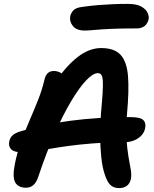

<svg xmlns="http://www.w3.org/2000/svg" viewBox="-20 -957 793 987"><path d="M592 10Q564 10 547 -6.5Q530 -23 518 -62Q506 -97 500.5 -150Q495 -203 495 -262.5Q495 -322 499 -374Q505 -438 507.5 -479Q510 -520 508.5 -541.5Q507 -563 501 -572Q495 -581 483 -581Q458 -581 422.5 -543.5Q387 -506 345 -435.5Q303 -365 260 -267Q217 -169 177 -49Q167 -19 151.5 -5.5Q136 8 114 8Q74 8 58.5 -19Q43 -46 56 -112Q68 -173 88.5 -229Q109 -285 132 -338Q155 -391 175.5 -442.5Q196 -494 208 -545Q213 -569 225 -580.5Q237 -592 257 -592Q275 -592 291.5 -583Q308 -574 319 -551L264 -534Q320 -618 379.5 -664Q439 -710 500 -710Q568 -710 600 -675Q632 -640 638 -566Q644 -492 633 -373Q626 -297 630 -243Q634 -189 640.5 -151Q647 -113 652 -86Q657 -59 653 -38Q648 -14 632.5 -2Q617 10 592 10ZM92 -174Q52 -174 37 -190Q22 -206 28 -231Q31 -249 45 -261.5Q59 -274 86 -282Q199 -317 340.5 -336Q482 -355 650 -355Q701 -355 716.5 -340Q732 -325 726 -298Q720 -266 689 -245.5Q658 -225 611 -225Q523 -225 453.5 -219.5Q384 -214 330 -206.5Q276 -199 233.5 -191.5Q191 -184 156.5 -179Q122 -174 92 -174ZM416 -800Q373 -800 354.5 -823.5Q336 -847 341 -873Q344 -889 357 -903.5Q370 -918 406 -922Q449 -928 486.5 -931Q524 -934 560 -935.5Q596 -937 637 -937Q682 -937 706 -923.5Q730 -910 738.5 -891.5Q747 -873 744 -858Q739 -836 723.5 -823.5Q708 -811 685 -811Q601 -811 548.5 -808.5Q496 -806 465.5 -803Q435 -800 416 -800Z"/></svg>

Font: Shantell Sans SemiBold
Style: Italic
Weight: 600
Italic angle: -11°
Designer: Stephen Nixon, Anya Danilova, Shantell Martin
Foundry: Arrow Type
Version: Version 1.011;[c5ecc13dd]